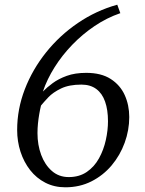

<svg xmlns="http://www.w3.org/2000/svg" viewBox="-20 -787 616 817"><path d="M258 10Q211 10 173 -9.5Q135 -29 108.2 -63.2Q81.5 -97.5 67.2 -141.5Q53 -185.5 53 -234Q53 -322.5 85.5 -407Q118 -491.5 176 -564Q234 -636.5 311.5 -689.2Q389 -742 479 -767L492 -731Q434 -711 382.5 -676.2Q331 -641.5 287.8 -596.8Q244.5 -552 212.5 -501.2Q180.5 -450.5 162.5 -397.5Q179.5 -415 204.2 -433.2Q229 -451.5 264 -464.2Q299 -477 347 -477Q410.5 -477 451 -451Q491.5 -425 510.8 -382.2Q530 -339.5 530 -289Q530 -233 510.5 -179.5Q491 -126 455 -83.2Q419 -40.5 369 -15.2Q319 10 258 10ZM272.5 -33.5Q317.5 -33.5 349.5 -55.5Q381.5 -77.5 401.2 -113.2Q421 -149 430.2 -190.8Q439.5 -232.5 439.5 -271Q439.5 -319.5 427.2 -354.5Q415 -389.5 389.8 -408.2Q364.5 -427 326.5 -427Q274 -427 239.8 -410.5Q205.5 -394 185.5 -372.8Q165.5 -351.5 154.5 -338Q150 -319.5 146.8 -300.2Q143.5 -281 141.5 -261Q139.5 -241 139.5 -220.5Q139.5 -170.5 155.2 -128Q171 -85.5 200.8 -59.5Q230.5 -33.5 272.5 -33.5Z"/></svg>

Font: Merriweather 20pt Light
Style: Italic
Weight: 300
Italic angle: -7.8°
Version: Version 2.101